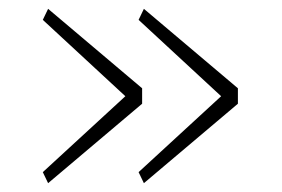

<svg xmlns="http://www.w3.org/2000/svg" viewBox="-20 -486 640 435"><path d="M77 -96 264 -268 77 -441 89 -466 302 -286V-251L89 -71ZM294 -96 481 -268 294 -441 306 -466 519 -286V-251L306 -71Z"/></svg>

Font: IBM Plex Mono ExtLt
Style: Regular
Weight: 200
Monospace: yes
Designer: Mike Abbink, Paul van der Laan, Pieter van Rosmalen
Foundry: Bold Monday
Version: Version 2.3